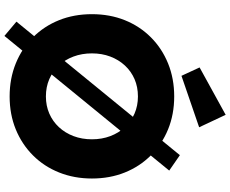

<svg xmlns="http://www.w3.org/2000/svg" viewBox="-104 -878 1016 847"><g transform="rotate(90 403.5 -455.0)"><path d="M139 33 76 -20 665 -741 733 -694ZM43 -353Q43 -432 69.5 -498Q96 -564 145 -613Q194 -662 260.5 -689Q327 -716 406 -716Q485 -716 551 -689Q617 -662 666 -613Q715 -564 741.5 -498Q768 -432 768 -353Q768 -275 741.5 -208.5Q715 -142 666 -93Q617 -44 551 -17Q485 10 406 10Q327 10 260.5 -17Q194 -44 145 -93Q96 -142 69.5 -208Q43 -274 43 -353ZM595 -353Q595 -397 581 -434Q567 -471 541.5 -498.5Q516 -526 481.5 -541Q447 -556 406 -556Q364 -556 329.5 -541Q295 -526 269.5 -498.5Q244 -471 230 -434Q216 -397 216 -353Q216 -309 230 -271.5Q244 -234 269.5 -207Q295 -180 329.5 -165Q364 -150 406 -150Q447 -150 481.5 -165Q516 -180 541.5 -207.5Q567 -235 581 -272Q595 -309 595 -353ZM315 -748 278 -828 487 -943 542 -826Z"/></g></svg>

Font: Mach
Style: Bold
Weight: 700
Version: Version 1.002